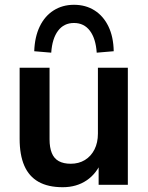

<svg xmlns="http://www.w3.org/2000/svg" viewBox="-20 -772 619 802"><path d="M242 10Q181 10 141 -12.5Q101 -35 81.5 -80Q62 -125 62 -192V-489H187V-190Q187 -156 196.3 -133Q205.5 -110 225.4 -99Q245.3 -88 275.4 -88Q309 -88 334.5 -103.5Q360 -119 374.5 -147.4Q389 -175.9 389 -214V-489H514V0H392V-102H406Q385 -48 342.5 -19Q300 10 242 10ZM194 -552 123 -558Q125 -618 146 -661.5Q167 -705 204 -728.5Q241 -752 289 -752Q338 -752 375 -728.5Q412 -705 433 -661.5Q454 -618 455 -558L384 -552Q380 -611 355.5 -643.5Q331 -676 289 -676Q247 -676 222.5 -643.5Q198 -611 194 -552Z"/></svg>

Font: Nunito Sans 12pt ExtraLight
Style: Regular
Weight: 200
Designer: Vernon Adams
Foundry: Vernon Adams
Version: Version 3.101;gftools[0.9.27]